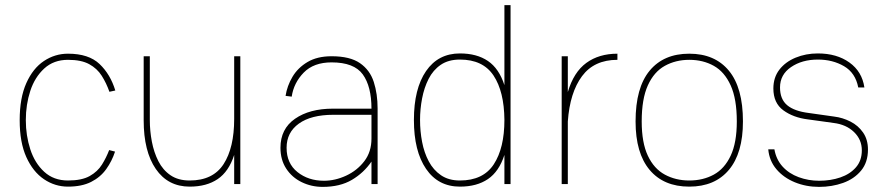

<svg xmlns="http://www.w3.org/2000/svg" viewBox="-20 -720 3468 751"><path d="M246 10Q195 10 152 -19Q109 -48 83 -105.5Q57 -163 57 -250Q57 -337 83 -395Q109 -453 152 -481.5Q195 -510 246 -510Q327 -510 369.5 -469.5Q412 -429 431 -366L408 -361Q396 -395 378 -423.5Q360 -452 329 -469Q298 -486 246 -486Q190 -486 153 -452Q116 -418 98.5 -364.5Q81 -311 81 -250Q81 -190 98.5 -136Q116 -82 153 -48Q190 -14 246 -14Q300 -14 331 -31.5Q362 -49 379 -76.5Q396 -104 407 -133L430 -127Q418 -90 395.5 -58.5Q373 -27 336.5 -8.5Q300 10 246 10Z M566 -251Q566 -208 574 -166Q582 -124 599.5 -89.5Q617 -55 647 -34.5Q677 -14 722 -14Q813 -14 854.5 -78Q896 -142 896 -255V-500H920V0H896V-114Q875 -49 831.5 -19.5Q788 10 722 10Q637 10 589.5 -59Q542 -128 542 -249V-500H566Z M1242 11Q1198 11 1160 -7.5Q1122 -26 1099.5 -60.5Q1077 -95 1077 -142Q1077 -216 1134 -255.5Q1191 -295 1282 -295H1433Q1433 -382 1399 -429Q1365 -476 1277 -476Q1207 -476 1168 -436Q1129 -396 1121 -342L1097 -345Q1103 -384 1124 -419.5Q1145 -455 1183 -477.5Q1221 -500 1277 -500Q1349 -500 1388 -473Q1427 -446 1442 -399.5Q1457 -353 1457 -295V0H1433V-88Q1403 -44 1356.5 -16.5Q1310 11 1242 11ZM1247 -13Q1291 -13 1334 -33Q1377 -53 1405 -89.5Q1433 -126 1433 -178V-271H1284Q1197 -271 1149 -236.5Q1101 -202 1101 -142Q1101 -81 1143.5 -47Q1186 -13 1247 -13Z M1779 -511Q1845 -511 1888.5 -481.5Q1932 -452 1953 -387V-700H1977V0H1953V-114Q1932 -49 1888.5 -19.5Q1845 10 1779 10Q1694 10 1646.5 -59.5Q1599 -129 1599 -250V-251Q1599 -373 1646.5 -442Q1694 -511 1779 -511ZM1779 -487Q1734 -487 1704 -466.5Q1674 -446 1656.5 -411.5Q1639 -377 1631 -335Q1623 -293 1623 -251Q1623 -207 1631 -165Q1639 -123 1657 -89Q1675 -55 1705 -34.5Q1735 -14 1779 -14Q1870 -14 1911.5 -77.5Q1953 -141 1953 -251Q1952 -362 1910.5 -424.5Q1869 -487 1779 -487Z M2177 0V-500H2201V-360Q2224 -438 2273.5 -474Q2323 -510 2395 -510V-486Q2304 -486 2256.5 -422Q2209 -358 2201 -245V0Z M2466 -245Q2466 -377 2521 -443.5Q2576 -510 2676 -510Q2776 -510 2831 -443.5Q2886 -377 2886 -245Q2886 -121 2831 -55.5Q2776 10 2676 10Q2576 10 2521 -55.5Q2466 -121 2466 -245ZM2676 -14Q2730 -14 2772 -37Q2814 -60 2838 -111Q2862 -162 2862 -245Q2862 -333 2838 -386Q2814 -439 2772 -462.5Q2730 -486 2676 -486Q2623 -486 2580.5 -462.5Q2538 -439 2514 -386Q2490 -333 2490 -245Q2490 -162 2514 -111Q2538 -60 2580.5 -37Q2623 -14 2676 -14Z M3184 11Q3133 11 3089 -7Q3045 -25 3017 -58Q2989 -91 2985 -136H3009Q3016 -96 3041 -68.5Q3066 -41 3104 -27Q3142 -13 3184 -13Q3229 -13 3267 -26Q3305 -39 3328 -65.5Q3351 -92 3351 -132Q3351 -174 3320.5 -203.5Q3290 -233 3241 -239Q3216 -243 3191 -246Q3166 -249 3140 -253Q3083 -260 3044 -288.5Q3005 -317 3005 -374Q3005 -417 3028.5 -447.5Q3052 -478 3092 -494.5Q3132 -511 3179 -511Q3253 -511 3302.5 -475.5Q3352 -440 3361 -378H3337Q3326 -435 3281.5 -461Q3237 -487 3179 -487Q3117 -487 3074 -457.5Q3031 -428 3031 -378Q3031 -332 3059 -308.5Q3087 -285 3144 -278Q3169 -274 3193.5 -271Q3218 -268 3243 -264Q3276 -260 3306.5 -244.5Q3337 -229 3356 -201.5Q3375 -174 3375 -135Q3375 -85 3348 -52.5Q3321 -20 3277.5 -4.5Q3234 11 3184 11Z"/></svg>

Font: Haskoy Thin
Style: Regular
Weight: 100
Designer: Ertekin Erdin
Foundry: Ertekin Erdin
Version: Version 2.000; ttfautohint (v1.8.4.7-5d5b)